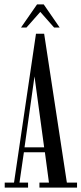

<svg xmlns="http://www.w3.org/2000/svg" viewBox="-20 -855 371 875"><path d="M75.7 -729.5 148.9 -835H179.2L252 -729.5H226.6L163.6 -800.8L100.6 -729.5ZM1.5 0V-22.9H43.9L144 -701.2H181.2L284.7 -22.9H331.1V0H159.7V-22.9H203.1L184.6 -161.1H88.9L68.8 -22.9H107.9V0ZM91.8 -183.6H181.2L137.2 -506.8Z"/></svg>

Font: Imbue
Style: Regular
Weight: 400
Designer: Tyler Finck
Foundry: Etcetera Type Company
Version: Version 0.910